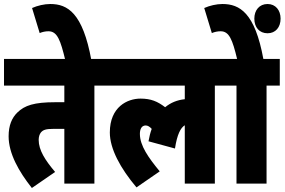

<svg xmlns="http://www.w3.org/2000/svg" viewBox="-20 -916 1420 958"><path d="M451 -489H517V-622H0V-489H301V-406H256C150 -406 103 -390 67 -355C39 -328 23 -290 23 -236C23 -150 74 -60 139 22L255 -58C205 -117 173 -167 173 -218C173 -233 177 -246 184 -255C195 -268 209 -273 247 -273H301V0H451Z M306 -615H436C393 -852 317 -896 231 -896C201 -896 167 -888 140 -876L178 -751C192 -757 207 -760 222 -760C266 -760 282 -715 306 -615Z M505 -489H902V-421C864 -417 832 -404 804 -381C766 -410 733 -424 681 -424C616 -424 528 -383 528 -255C528 -174 580 -77 661 19L777 -61C721 -129 678 -189 678 -248C678 -269 685 -290 707 -290C717 -290 727 -284 737 -273C730 -254 725 -234 721 -211L853 -175C864 -246 881 -278 902 -291V0H1052V-489H1118V-622H505Z M1310 -489H1376V-622H1294C1252 -852 1176 -896 1090 -896C1060 -896 1026 -888 999 -876L1037 -751C1051 -757 1066 -760 1081 -760C1124 -760 1140 -717 1163 -622H1106V-489H1160V0H1310ZM1249 -823C1249 -780 1274 -750 1315 -750C1355 -750 1380 -780 1380 -823C1380 -865 1355 -896 1315 -896C1274 -896 1249 -865 1249 -823Z"/></svg>

Font: Noto Sans ExtraCondensed Black
Style: Italic
Weight: 900
Width: 2
Italic angle: -12°
Designer: Monotype Design Team
Foundry: Monotype Imaging Inc.
Version: Version 2.013